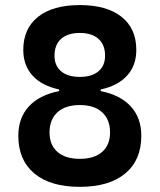

<svg xmlns="http://www.w3.org/2000/svg" viewBox="-20 -723 626 753"><path d="M293 9.8Q177.7 9.8 114.7 -42.7Q51.8 -95.2 51.8 -190.4Q51.8 -260.7 93.3 -305.7Q134.8 -350.6 211.9 -365.7V-372.1Q144 -386.7 107.7 -426.5Q71.3 -466.3 71.3 -527.3Q71.3 -610.8 129.2 -657Q187 -703.1 293 -703.1Q398.9 -703.1 456.8 -657Q514.6 -610.8 514.6 -527.3Q514.6 -466.3 478.5 -426.5Q442.4 -386.7 375 -372.1V-365.7Q451.7 -350.6 492.9 -305.7Q534.2 -260.7 534.2 -190.4Q534.2 -95.2 471.2 -42.7Q408.2 9.8 293 9.8ZM293 -100.1Q349.6 -100.1 380.6 -127.2Q411.6 -154.3 411.6 -203.6Q411.6 -254.4 380.6 -282.7Q349.6 -311 293 -311Q236.3 -311 205.3 -282.7Q174.3 -254.4 174.3 -203.6Q174.3 -154.3 205.3 -127.2Q236.3 -100.1 293 -100.1ZM293 -421.4Q340.3 -421.4 366.2 -443.4Q392.1 -465.3 392.1 -504.4Q392.1 -547.4 366.2 -570.6Q340.3 -593.8 293 -593.8Q245.6 -593.8 219.7 -570.6Q193.8 -547.4 193.8 -504.4Q193.8 -465.3 219.7 -443.4Q245.6 -421.4 293 -421.4Z"/></svg>

Font: Cascadia Code SemiBold
Style: Regular
Weight: 600
Monospace: yes
Designer: Aaron Bell
Foundry: Saja Typeworks
Version: Version 2404.023; ttfautohint (v1.8.4)